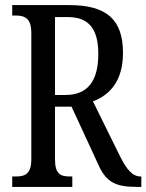

<svg xmlns="http://www.w3.org/2000/svg" viewBox="-20 -734 575 754"><path d="M28 0H264V-41H255C219 -41 196 -49 196 -108V-315H261L365 -90C397 -16 436 0 520 0H535V-41H532C500 -41 477 -69 451 -121L345 -336C409 -360 463 -414 463 -526C463 -657 399 -714 252 -714H28V-673H42C75 -673 103 -664 103 -605V-108C103 -49 76 -41 42 -41H28ZM237 -361H196V-667H246C331 -667 366 -618 366 -522C366 -418 326 -361 237 -361Z"/></svg>

Font: Noto Serif Tamil ExtraCondensed
Style: Italic
Weight: 400
Width: 2
Italic angle: -12°
Designer: Indian Type Foundry, Tom Grace, and the Monotype Design Team
Foundry: Monotype Imaging Inc.
Version: Version 2.003